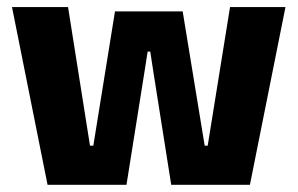

<svg xmlns="http://www.w3.org/2000/svg" viewBox="-20 -511 823 531"><path d="M111.5 0 13.2 -491.4H168.2L228.9 -108.1H238.1L298 -479.5H485.2L546.1 -108.1H554.4L616.2 -491.4H769.5L671.2 0H453.5L404 -313.1L395.6 -368.2H388.3L379.7 -313.1L329.8 0Z"/></svg>

Font: Anek Tamil Medium
Style: Regular
Weight: 500
Designer: Aadarsh Rajan (Tamil), Yesha Goshar (Latin)
Foundry: Ek Type
Version: Version 1.003